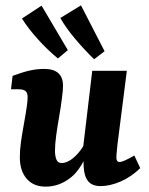

<svg xmlns="http://www.w3.org/2000/svg" viewBox="-20 -687 556 716"><path d="M150 9Q105 9 79.5 -20.5Q54 -50 54 -100Q54 -128 58 -156.5Q62 -185 67 -212.5Q72 -240 76 -264Q78 -277 80.5 -294Q83 -311 83 -325Q83 -341 75 -347.5Q67 -354 51 -354H21L27 -404Q64 -418 91 -424Q118 -430 145 -430Q215 -430 215 -367Q215 -358 214 -347.5Q213 -337 211 -321Q207 -288 200.5 -251.5Q194 -215 189.5 -181.5Q185 -148 185 -124Q185 -107 190 -93Q195 -79 210 -79Q224 -79 240 -88.5Q256 -98 272.5 -117Q289 -136 303 -165L313 -137Q286 -58 243.5 -24.5Q201 9 150 9ZM355 7Q324 7 309 -11Q294 -29 292 -65Q291 -80 291 -98Q291 -116 290 -137L324 -423H453L418 -148Q417 -135 415.5 -122Q414 -109 414 -99Q414 -83 426 -83Q433 -83 445.5 -88.5Q458 -94 481 -107L503 -60Q469 -27 429.5 -10Q390 7 355 7ZM370 -496 331 -466Q295 -501 260 -542.5Q225 -584 205 -620L282 -667ZM233 -500 196 -469Q159 -499 121.5 -540.5Q84 -582 62 -618L135 -666Z"/></svg>

Font: Yrsa
Style: Bold Italic
Weight: 700
Italic angle: -7.10001°
Version: Version 2.004